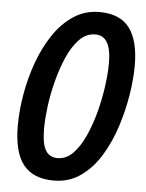

<svg xmlns="http://www.w3.org/2000/svg" viewBox="-53 -768 626 821"><g transform="rotate(5 260.5 -357.5)"><path d="M208 10Q120 10 77.5 -43.5Q35 -97 35 -211Q35 -276 47.5 -347.5Q60 -419 84.5 -486Q109 -553 145.5 -607Q182 -661 231 -693Q280 -725 341 -725Q429 -725 470 -671Q511 -617 511 -510Q511 -453 500 -384Q489 -315 466.5 -245.5Q444 -176 408.5 -118Q373 -60 323 -25Q273 10 208 10ZM216 -87Q253 -87 282 -116.5Q311 -146 333 -194.5Q355 -243 370 -300Q385 -357 392.5 -412.5Q400 -468 400 -512Q400 -628 332 -628Q293 -628 263 -597Q233 -566 211.5 -516.5Q190 -467 175.5 -410Q161 -353 154.5 -300Q148 -247 148 -210Q148 -142 165 -114.5Q182 -87 216 -87Z"/></g></svg>

Font: Noto Sans ExtraCondensed SemiBold
Style: Italic
Weight: 600
Width: 2
Italic angle: -12°
Designer: Monotype Design Team
Foundry: Monotype Imaging Inc.
Version: Version 2.013; ttfautohint (v1.8.4.7-5d5b)